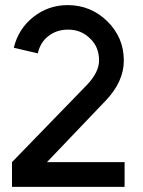

<svg xmlns="http://www.w3.org/2000/svg" viewBox="-20 -732 561 752"><path d="M245 -712Q169 -712 110 -665Q52 -619 34 -545L128 -523Q133 -545 143.5 -562Q154 -579 170 -591Q202 -616 247 -616Q298 -616 333 -581Q368 -548 368 -495Q368 -450 322 -401L27 -97V0H468V-97H164L395 -339Q465 -413 465 -495Q465 -585 400 -649Q335 -712 245 -712Z"/></svg>

Font: Unageo
Style: Medium
Weight: 500
Designer: Richard Sepsi
Foundry: Richard Sepsi
Version: Version 2.000